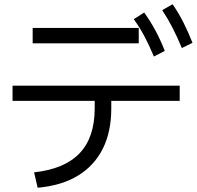

<svg xmlns="http://www.w3.org/2000/svg" viewBox="-20 -871 923 901"><path d="M140 -62.2Q283.3 -77.8 353.9 -152.2Q424.4 -226.7 424.4 -362.2V-397.8H38.9V-468.9H823.3V-397.8H502.2V-362.2Q502.2 -252.2 462.2 -172.8Q422.2 -93.3 345.6 -46.7Q268.9 0 156.7 10ZM133.3 -667.8V-740H631.1V-667.8ZM702.2 -605.6Q680 -658.9 657.8 -700.6Q635.6 -742.2 607.8 -781.1L656.7 -812.2Q686.7 -770 710 -726.7Q733.3 -683.3 753.3 -632.2ZM833.3 -645.6Q811.1 -698.9 789.4 -741.1Q767.8 -783.3 741.1 -823.3L790 -851.1Q818.9 -808.9 841.1 -765Q863.3 -721.1 883.3 -670Z"/></svg>

Font: Paperlogy 4 Regular
Style: Regular
Weight: 400
Designer: redesigned by Lee Juim, glyphs from Gmarket Sans & Montserrat
Foundry: PT&
Version: Version 1.001